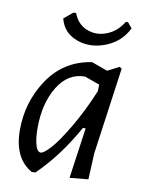

<svg xmlns="http://www.w3.org/2000/svg" viewBox="-77 -702 582 765"><g transform="rotate(10 214.5 -320.0)"><path d="M379 -647 397 -625Q368 -567 307 -543.5Q246 -520 191 -540.5Q136 -561 122 -617L158 -647H169Q184 -605 222.5 -589Q261 -573 303 -589Q345 -605 370 -647ZM262 -465H267L330 -442L377 -466L386 -460L337 -109L332 -3L257 4L286 -201H275Q206 -77 119 7H104Q29 -36 29 -150Q29 -263 90.5 -355Q152 -447 262 -465ZM97 -169Q97 -135 102 -112.5Q107 -90 113 -82.5Q119 -75 126 -75Q138 -75 165 -104.5Q192 -134 232 -201.5Q272 -269 307 -353L308 -358L309 -382L248 -404Q179 -404 138 -336.5Q97 -269 97 -169Z"/></g></svg>

Font: Alegreya Sans
Style: Italic
Weight: 400
Italic angle: -7°
Designer: Juan Pablo del Peral
Foundry: Huerta Tipografica
Version: Version 2.007